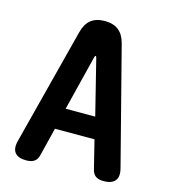

<svg xmlns="http://www.w3.org/2000/svg" viewBox="-111 -829 823 929"><g transform="rotate(15 300.0 -365.0)"><path d="M226 -281H374L305 -558Q303 -565 300 -565Q297 -565 295 -558ZM399 -174H201L166 -33Q161 -11 146.5 -0.5Q132 10 105 10Q65 10 48.5 -11Q32 -32 44 -75L194 -657Q205 -699 231 -719.5Q257 -740 300 -740Q343 -740 369 -719.5Q395 -699 406 -657L556 -75Q568 -32 551 -11Q534 10 494 10Q467 10 453 -0.5Q439 -11 434 -33Z"/></g></svg>

Font: Maple Mono
Style: Bold
Weight: 700
Monospace: yes
Designer: subframe7536
Version: Version 7.200